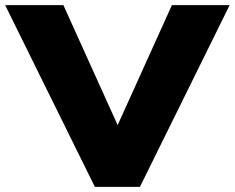

<svg xmlns="http://www.w3.org/2000/svg" viewBox="-38 -725 911 745"><path d="M330 0 -18 -705H208L421 -234H416L629 -705H853L505 0Z"/></svg>

Font: Nunito Sans 7pt SemiExpanded Black
Style: Regular
Weight: 900
Width: 6
Designer: Vernon Adams
Foundry: Vernon Adams
Version: Version 3.101;gftools[0.9.27]